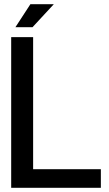

<svg xmlns="http://www.w3.org/2000/svg" viewBox="-20 -890 518 910"><path d="M458 0H33V-714H137V-88H458ZM124 -870H235L134 -761H53Z"/></svg>

Font: Non Bureau
Style: Regular
Weight: 400
Designer: Jona Saucedo
Foundry: Non Foundry
Version: Version 1.000; ttfautohint (v1.8.4)